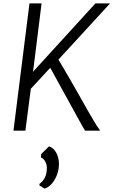

<svg xmlns="http://www.w3.org/2000/svg" viewBox="-20 -767 666 1127"><path d="M129 0H59L153 -747H224L174 -346L540 -747H626L323 -417Q332 -402 343.5 -382.8Q355 -363.5 369.2 -338.8Q383.5 -314 401.5 -283.2Q419.5 -252.5 441 -214Q472 -159 492.5 -123Q513 -87 526.5 -64.2Q540 -41.5 549.5 -27Q559 -12.5 568 0H479Q477 -3 464.8 -24.5Q452.5 -46 435 -78Q417.5 -110 398.8 -144.2Q380 -178.5 364 -207L275 -369L161 -246ZM241 340 211 321 212 312Q232.5 297.5 243.8 274.5Q255 251.5 255 218Q255 197.5 245 180.2Q235 163 220 157L222 137L268 92Q295 101 310.5 130.2Q326 159.5 326 195Q326 229.5 314 260.5Q302 291.5 282.5 313Q263 334.5 241 340Z"/></svg>

Font: Merriweather Sans Variable Regular
Style: Italic
Weight: 300
Italic angle: -8°
Designer: Eben Sorkin
Foundry: Eben Sorkin
Version: Version 2.001